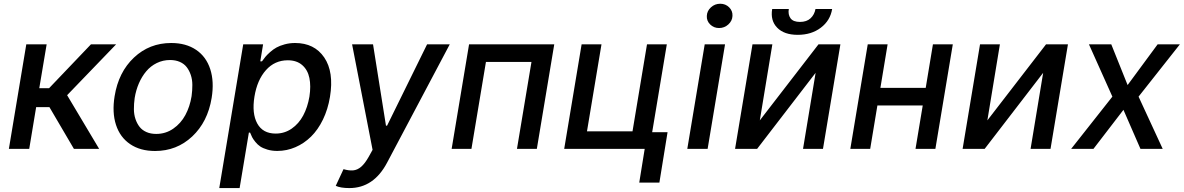

<svg xmlns="http://www.w3.org/2000/svg" viewBox="-20 -777 6177 1002"><path d="M26.3 0 117.2 -545.5H223.4L185 -316.8H236.2L454.5 -545.5H585.9L330.3 -280.2L497.5 0H365.8L237.9 -218H168.7L132.5 0Z M789.1 11Q712 11 659.3 -24.7Q606.5 -60.4 585.4 -125.2Q564.3 -190 578.1 -274.9Q598.4 -400.6 679.2 -476.6Q759.9 -552.6 873.6 -552.6Q950.6 -552.6 1003.4 -516.9Q1056.1 -481.2 1077.2 -416.2Q1098.4 -351.2 1084.5 -265.6Q1063.9 -140.6 983.1 -64.8Q902.3 11 789.1 11ZM795.1 -78.1Q844.5 -78.1 884.1 -105.5Q923.7 -132.8 947.3 -176.5Q970.9 -220.2 979.8 -274.9Q984 -305.8 983.8 -333.8Q983.7 -361.9 975.7 -385.7Q967.7 -409.4 954.2 -426.8Q940.7 -444.2 918.5 -454Q896.3 -463.8 867.5 -463.8Q830.3 -463.8 798.1 -448Q766 -432.2 743.1 -404.8Q720.2 -377.5 704.9 -342.2Q689.6 -306.8 682.9 -266Q678.6 -235.1 678.8 -207.2Q679 -179.3 687 -155.7Q695 -132.1 708.5 -114.9Q721.9 -97.7 744.1 -87.9Q766.3 -78.1 795.1 -78.1Z M1124.3 204.5 1249.3 -545.5H1353L1338.4 -457H1347.3Q1356.9 -470.5 1364.9 -480.3Q1372.9 -490.1 1389.2 -504.8Q1405.5 -519.5 1422.6 -528.9Q1439.6 -538.4 1465.4 -545.5Q1491.1 -552.6 1519.9 -552.6Q1620.7 -552.6 1672.1 -477.1Q1723.4 -401.6 1702.1 -271.7Q1691.4 -206.7 1665.5 -153.2Q1639.6 -99.8 1603.3 -64.1Q1567.1 -28.4 1521.8 -8.9Q1476.6 10.7 1427.2 10.7Q1398.8 10.7 1375.5 3.7Q1352.3 -3.2 1338.2 -12.6Q1324.2 -22 1312.5 -36.6Q1300.8 -51.1 1295.8 -61.1Q1290.8 -71 1285.2 -84.9H1278.8L1230.5 204.5ZM1307.9 -272.7Q1293.7 -185 1322.6 -132.5Q1351.6 -79.9 1418.7 -79.9Q1464.8 -79.9 1502.1 -105.6Q1539.4 -131.4 1562.3 -174.2Q1585.2 -217 1594.8 -272.7Q1603.3 -328.1 1594.6 -370.2Q1585.9 -412.3 1557.2 -437.3Q1528.4 -462.4 1481.9 -462.4Q1413.7 -462.4 1367.9 -411Q1322.1 -359.7 1307.9 -272.7Z M1803.3 204.5Q1757.1 204.5 1732.2 192.8L1772.7 105.8Q1800.4 114 1822.6 112.2Q1844.8 110.4 1864.7 93.4Q1884.6 76.3 1904.5 40.8L1924.4 5L1817.5 -545.5H1926.8L1994.3 -121.1H2000L2208.8 -545.5H2327.1L2000 72.1Q1930 204.5 1803.3 204.5Z M2337 0 2427.9 -545.5H2872.5L2781.6 0H2677.9L2753.6 -453.8H2516L2440.3 0Z M3459.9 -545.5 3383.5 -87H3463.8L3421.2 175.8H3316.1L3344.5 0H2924.4L3015.3 -545.5H3119L3043.3 -91.6H3280.9L3356.5 -545.5Z M3566.8 0 3657.7 -545.5H3763.8L3672.9 0ZM3732.6 -630.7Q3705.3 -630.7 3686.3 -649.3Q3667.3 -668 3668.7 -693.9Q3669.7 -720.2 3690.3 -738.8Q3710.9 -757.5 3738.6 -757.5Q3766.3 -757.5 3785.2 -738.8Q3804 -720.2 3802.6 -693.9Q3801.5 -668 3780.9 -649.3Q3760.3 -630.7 3732.6 -630.7Z M3945.3 -148.8 4251.4 -545.5H4365.8L4274.9 0H4170.8L4236.5 -397L3931.1 0H3816.1L3907 -545.5H4010.7ZM4235.8 -730.1H4322.8Q4312.9 -669.7 4263.8 -632.5Q4214.8 -595.2 4143.1 -595.2Q4072.1 -595.2 4035.9 -632.5Q3999.6 -669.7 4009.9 -730.1H4096.6Q4091.6 -701 4105.5 -681.8Q4119.3 -662.6 4154.8 -662.6Q4190 -662.6 4210.2 -681.6Q4230.5 -700.6 4235.8 -730.1Z M4612.2 -545.5 4574.6 -318.5H4811.1L4848.7 -545.5H4952.4L4861.5 0H4757.8L4795.5 -226.6H4558.9L4521.3 0H4417.6L4508.5 -545.5Z M5132.8 -148.8 5438.9 -545.5H5553.3L5462.4 0H5358.3L5424 -397L5118.6 0H5003.6L5094.5 -545.5H5198.2Z M5779.5 -545.5 5864.7 -333.1 6021.3 -545.5H6137.4L5921.9 -272.7L6047.9 0H5931.8L5843 -203.8L5686.4 0H5570L5785.2 -272.7L5663 -545.5Z"/></svg>

Font: Karasuma Gothic
Style: Medium Italic
Weight: 500
Italic angle: 9.39998°
Designer: Rasmus Andersson / Ryoko Nishizuka
Foundry: Genbu
Version: Version 1.00